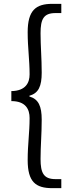

<svg xmlns="http://www.w3.org/2000/svg" viewBox="-20 -810 371 999"><path d="M252 169H299V122H269C207 122 191 90 191 17C191 -51 197 -111 197 -187C197 -257 181 -294 133 -308V-312C181 -325 197 -362 197 -432C197 -509 191 -568 191 -637C191 -711 207 -742 269 -742H299V-790H252C166 -790 124 -756 124 -642C124 -561 134 -499 134 -423C134 -380 114 -337 39 -336V-284C114 -284 134 -241 134 -196C134 -120 124 -59 124 23C124 137 166 169 252 169Z"/></svg>

Font: Noto Sans CJK SC DemiLight
Style: Regular
Weight: 350
Designer: Ryoko NISHIZUKA 西塚涼子 (kana, bopomofo & ideographs); Paul D. Hunt (Latin, Greek & Cyrillic); Sandoll Communications 산돌커뮤니
Foundry: Adobe
Version: Version 2.004;hotconv 1.0.118;makeotfexe 2.5.65603